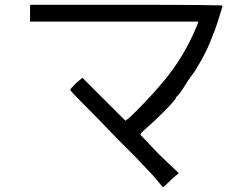

<svg xmlns="http://www.w3.org/2000/svg" viewBox="-20 -727 1040 802"><path d="M105.5 -707H507.8Q910.2 -707 910.2 -703.1Q910.2 -703.1 894.5 -652.3Q878.9 -601.6 871.1 -585.9Q847.7 -519.5 812.5 -460.9Q808.6 -457 808.6 -453.1Q804.7 -449.2 804.7 -449.2Q800.8 -437.5 765.6 -390.6Q734.4 -339.8 726.6 -332Q722.7 -328.1 718.8 -324.2L714.8 -320.3V-316.4Q679.7 -269.5 578.1 -179.7Q566.4 -168 566.4 -164.1Q566.4 -164.1 644.5 -82L726.6 -3.9L695.3 23.4Q664.1 54.7 660.2 54.7Q660.2 54.7 617.2 3.9L546.9 -70.3L472.7 -144.5Q386.7 -234.4 328.1 -293Q273.4 -347.7 273.4 -351.6Q273.4 -355.5 296.9 -378.9L324.2 -402.3L503.9 -222.7L519.5 -234.4Q589.8 -300.8 656.2 -378.9Q750 -488.3 804.7 -625L808.6 -636.7H105.5Z"/></svg>

Font: 和音 by 宁静之雨，公众号njzyshare
Style: Regular
Weight: 400
Designer: Steve Matteson
Foundry: Ascender Corporation
Version: Version 6.00;June 8, 2018;FontCreator 11.0.0.2388 32-bit